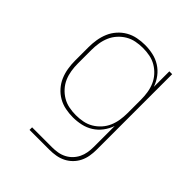

<svg xmlns="http://www.w3.org/2000/svg" viewBox="-203 -660 1006 1006"><g transform="rotate(45 300.0 -156.5)"><path d="M179 215V196H327Q348 196 368.5 192.5Q389 189 407.5 179.5Q426 170 440.5 155Q455 140 464 121.5Q473 103 476.5 82.5Q480 62 480 41V-115Q470 -86 451.5 -61.5Q433 -37 407.5 -21Q382 -5 352.5 1.5Q323 8 293 8Q265 8 237 2.5Q209 -3 184.5 -17Q160 -31 141 -52.5Q122 -74 111 -100Q100 -126 95.5 -154Q91 -182 91 -210V-310Q91 -338 95.5 -366Q100 -394 111 -420Q122 -446 141 -467.5Q160 -489 184.5 -503Q209 -517 237 -522.5Q265 -528 293 -528Q323 -528 352.5 -521.5Q382 -515 407.5 -499Q433 -483 451.5 -458.5Q470 -434 480 -405V-520H501V41Q501 64 497 87.5Q493 111 482.5 132Q472 153 455.5 169.5Q439 186 418 196.5Q397 207 373.5 211Q350 215 327 215ZM296 -11Q322 -11 347.5 -16Q373 -21 395 -34Q417 -47 434.5 -66.5Q452 -86 462 -109.5Q472 -133 476 -158.5Q480 -184 480 -210V-310Q480 -336 476 -361.5Q472 -387 462 -410.5Q452 -434 434.5 -453.5Q417 -473 395 -486Q373 -499 347.5 -504Q322 -509 296 -509Q270 -509 244.5 -504Q219 -499 197 -486Q175 -473 157.5 -453.5Q140 -434 130 -410.5Q120 -387 116 -361.5Q112 -336 112 -310V-210Q112 -184 116 -158.5Q120 -133 130 -109.5Q140 -86 157.5 -66.5Q175 -47 197 -34Q219 -21 244.5 -16Q270 -11 296 -11Z"/></g></svg>

Font: Iosevka Thin Extended
Style: Regular
Weight: 100
Width: 7
Monospace: yes
Designer: Belleve Invis
Foundry: Belleve Invis
Version: Version 32.5.0; ttfautohint (v1.8.4)